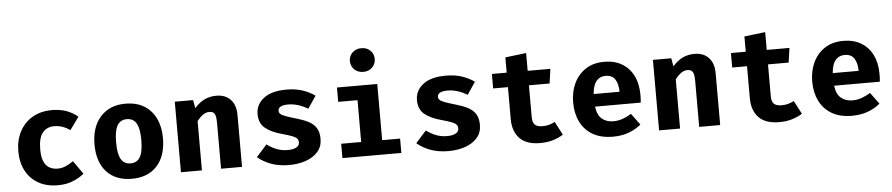

<svg xmlns="http://www.w3.org/2000/svg" viewBox="-46 -1145 6860 1477"><g transform="rotate(-5 3384.5 -406.5)"><path d="M360.5 -110.3Q393.8 -110.3 423.3 -123.3Q452.8 -136.4 482.1 -156.9L554.4 -54.4Q518.5 -23.6 466.9 -3.1Q415.4 17.4 351.8 17.4Q264.1 17.4 201 -18.7Q137.9 -54.9 104.1 -119.2Q70.3 -183.6 70.3 -268.7Q70.3 -353.8 104.9 -420.3Q139.5 -486.7 203.3 -524.6Q267.2 -562.6 354.9 -562.6Q416.9 -562.6 465.4 -545.4Q513.8 -528.2 554.4 -494.4L484.1 -396.9Q456.4 -416.4 425.6 -427.2Q394.9 -437.9 361.5 -437.9Q306.7 -437.9 273.1 -399.2Q239.5 -360.5 239.5 -268.7Q239.5 -208.7 255.4 -174.1Q271.3 -139.5 298.7 -124.9Q326.2 -110.3 360.5 -110.3Z M923.1 -562.6Q1007.2 -562.6 1066.2 -526.7Q1125.1 -490.8 1156.4 -425.9Q1187.7 -361 1187.7 -273.8Q1187.7 -137.4 1117.9 -60Q1048.2 17.4 923.1 17.4Q797.9 17.4 728.2 -59Q658.5 -135.4 658.5 -272.8Q658.5 -359.5 690 -424.6Q721.5 -489.7 780.8 -526.2Q840 -562.6 923.1 -562.6ZM923.1 -443.1Q873.3 -443.1 849.5 -402.3Q825.6 -361.5 825.6 -272.8Q825.6 -182.6 849.5 -142.1Q873.3 -101.5 923.1 -101.5Q972.8 -101.5 996.7 -142.1Q1020.5 -182.6 1020.5 -273.8Q1020.5 -362.1 996.7 -402.6Q972.8 -443.1 923.1 -443.1Z M1302.6 0V-544.6H1444.1L1455.4 -481.5Q1491.8 -522.6 1532.3 -542.6Q1572.8 -562.6 1624.6 -562.6Q1694.4 -562.6 1734.4 -520Q1774.4 -477.4 1774.4 -400V0H1612.3V-353.3Q1612.3 -403.6 1601.3 -423.3Q1590.3 -443.1 1560 -443.1Q1534.4 -443.1 1511 -426.7Q1487.7 -410.3 1464.6 -381V0Z M2136.4 -98.5Q2176.9 -98.5 2201.8 -111.3Q2226.7 -124.1 2226.7 -149.7Q2226.7 -167.2 2216.9 -179Q2207.2 -190.8 2179.5 -201.5Q2151.8 -212.3 2097.4 -227.2Q2022.6 -247.2 1975.6 -284.6Q1928.7 -322.1 1928.7 -394.4Q1928.7 -467.2 1989.5 -514.9Q2050.3 -562.6 2165.1 -562.6Q2237.9 -562.6 2292.1 -543.8Q2346.2 -525.1 2385.6 -496.4L2321 -401Q2287.2 -422.1 2248.2 -434.6Q2209.2 -447.2 2169.7 -447.2Q2091.8 -447.2 2091.8 -405.1Q2091.8 -391.3 2101.8 -381.3Q2111.8 -371.3 2139.5 -360.8Q2167.2 -350.3 2220.5 -334.9Q2273.3 -320 2312.6 -300.5Q2351.8 -281 2373.3 -248.5Q2394.9 -215.9 2394.9 -162.6Q2394.9 -103.1 2359.5 -62.8Q2324.1 -22.6 2265.6 -2.6Q2207.2 17.4 2137.4 17.4Q2058.5 17.4 1997.9 -5.1Q1937.4 -27.7 1894.9 -64.6L1976.4 -155.9Q2008.2 -131.3 2048.5 -114.9Q2088.7 -98.5 2136.4 -98.5Z M2768.2 -829.7Q2810.3 -829.7 2836.9 -803.6Q2863.6 -777.4 2863.6 -738.5Q2863.6 -699.5 2836.9 -673.1Q2810.3 -646.7 2768.2 -646.7Q2725.6 -646.7 2698.7 -673.1Q2671.8 -699.5 2671.8 -738.5Q2671.8 -777.4 2698.7 -803.6Q2725.6 -829.7 2768.2 -829.7ZM2866.2 -544.6V-110.8H3004.6V0H2549.7V-110.8H2704.1V-433.8H2554.9V-544.6Z M3367.2 -98.5Q3407.7 -98.5 3432.6 -111.3Q3457.4 -124.1 3457.4 -149.7Q3457.4 -167.2 3447.7 -179Q3437.9 -190.8 3410.3 -201.5Q3382.6 -212.3 3328.2 -227.2Q3253.3 -247.2 3206.4 -284.6Q3159.5 -322.1 3159.5 -394.4Q3159.5 -467.2 3220.3 -514.9Q3281 -562.6 3395.9 -562.6Q3468.7 -562.6 3522.8 -543.8Q3576.9 -525.1 3616.4 -496.4L3551.8 -401Q3517.9 -422.1 3479 -434.6Q3440 -447.2 3400.5 -447.2Q3322.6 -447.2 3322.6 -405.1Q3322.6 -391.3 3332.6 -381.3Q3342.6 -371.3 3370.3 -360.8Q3397.9 -350.3 3451.3 -334.9Q3504.1 -320 3543.3 -300.5Q3582.6 -281 3604.1 -248.5Q3625.6 -215.9 3625.6 -162.6Q3625.6 -103.1 3590.3 -62.8Q3554.9 -22.6 3496.4 -2.6Q3437.9 17.4 3368.2 17.4Q3289.2 17.4 3228.7 -5.1Q3168.2 -27.7 3125.6 -64.6L3207.2 -155.9Q3239 -131.3 3279.2 -114.9Q3319.5 -98.5 3367.2 -98.5Z M4254.4 -31.8Q4222.6 -11.3 4177.4 3.1Q4132.3 17.4 4075.9 17.4Q3969.2 17.4 3917.4 -37.2Q3865.6 -91.8 3865.6 -185.6V-432.8H3751.3V-544.6H3865.6V-662.6L4027.7 -682.1V-544.6H4203.1L4187.2 -432.8H4027.7V-185.6Q4027.7 -145.1 4046.2 -127.7Q4064.6 -110.3 4105.1 -110.3Q4133.8 -110.3 4157.7 -117.2Q4181.5 -124.1 4200.5 -134.9Z M4520 -225.1Q4528.2 -158.5 4563.6 -129.5Q4599 -100.5 4650.8 -100.5Q4688.2 -100.5 4723.1 -112.8Q4757.9 -125.1 4790.3 -145.6L4855.4 -57.4Q4816.9 -24.6 4762.3 -3.6Q4707.7 17.4 4637.9 17.4Q4544.6 17.4 4481.5 -19.7Q4418.5 -56.9 4386.7 -122.1Q4354.9 -187.2 4354.9 -271.8Q4354.9 -352.3 4385.6 -418.2Q4416.4 -484.1 4475.6 -523.3Q4534.9 -562.6 4620.5 -562.6Q4698.5 -562.6 4755.6 -529.2Q4812.8 -495.9 4844.4 -433.3Q4875.9 -370.8 4875.9 -283.1Q4875.9 -269.2 4875.1 -253.3Q4874.4 -237.4 4872.8 -225.1ZM4620.5 -453.8Q4576.9 -453.8 4550.3 -422.6Q4523.6 -391.3 4517.9 -322.6H4717.9Q4717.4 -382.1 4694.9 -417.9Q4672.3 -453.8 4620.5 -453.8Z M4994.9 0V-544.6H5136.4L5147.7 -481.5Q5184.1 -522.6 5224.6 -542.6Q5265.1 -562.6 5316.9 -562.6Q5386.7 -562.6 5426.7 -520Q5466.7 -477.4 5466.7 -400V0H5304.6V-353.3Q5304.6 -403.6 5293.6 -423.3Q5282.6 -443.1 5252.3 -443.1Q5226.7 -443.1 5203.3 -426.7Q5180 -410.3 5156.9 -381V0Z M6100.5 -31.8Q6068.7 -11.3 6023.6 3.1Q5978.5 17.4 5922.1 17.4Q5815.4 17.4 5763.6 -37.2Q5711.8 -91.8 5711.8 -185.6V-432.8H5597.4V-544.6H5711.8V-662.6L5873.8 -682.1V-544.6H6049.2L6033.3 -432.8H5873.8V-185.6Q5873.8 -145.1 5892.3 -127.7Q5910.8 -110.3 5951.3 -110.3Q5980 -110.3 6003.8 -117.2Q6027.7 -124.1 6046.7 -134.9Z M6366.2 -225.1Q6374.4 -158.5 6409.7 -129.5Q6445.1 -100.5 6496.9 -100.5Q6534.4 -100.5 6569.2 -112.8Q6604.1 -125.1 6636.4 -145.6L6701.5 -57.4Q6663.1 -24.6 6608.5 -3.6Q6553.8 17.4 6484.1 17.4Q6390.8 17.4 6327.7 -19.7Q6264.6 -56.9 6232.8 -122.1Q6201 -187.2 6201 -271.8Q6201 -352.3 6231.8 -418.2Q6262.6 -484.1 6321.8 -523.3Q6381 -562.6 6466.7 -562.6Q6544.6 -562.6 6601.8 -529.2Q6659 -495.9 6690.5 -433.3Q6722.1 -370.8 6722.1 -283.1Q6722.1 -269.2 6721.3 -253.3Q6720.5 -237.4 6719 -225.1ZM6466.7 -453.8Q6423.1 -453.8 6396.4 -422.6Q6369.7 -391.3 6364.1 -322.6H6564.1Q6563.6 -382.1 6541 -417.9Q6518.5 -453.8 6466.7 -453.8Z"/></g></svg>

Font: FiraCode Nerd Font Mono
Style: Bold
Weight: 700
Monospace: yes
Designer: Carrois Corporate, Edenspiekermann AG, Nikita Prokopov
Foundry: Carrois Corporate, Edenspiekermann AG, Nikita Prokopov
Version: Version 6.002;Nerd Fonts 3.3.0